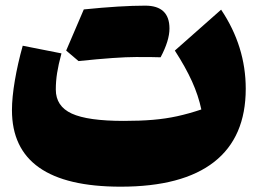

<svg xmlns="http://www.w3.org/2000/svg" viewBox="-20 -666 935 697"><path d="M710.9 -268.6Q700.2 -319.3 677 -370.6Q653.8 -421.9 614.7 -482.4L782.7 -630.9Q872.1 -497.6 872.1 -343.8Q872.1 -168 757.3 -78.1Q642.6 11.7 418 11.7Q23.4 11.7 23.4 -266.1Q23.4 -312 33.9 -373.8Q44.4 -435.5 62.5 -500L203.1 -472.2Q191.9 -430.7 187.3 -400.9Q182.6 -371.1 182.6 -340.8Q182.6 -280.3 240.5 -253.7Q298.3 -227.1 429.2 -227.1Q488.3 -227.1 534.7 -231Q581.1 -234.9 623.3 -244.1Q665.5 -253.4 710.9 -268.6ZM284.2 -631.8Q418.9 -645.5 507.1 -645.5Q595.2 -645.5 595.2 -562.5Q595.2 -518.6 563 -458Q541.5 -459 473.9 -459Q406.2 -459 265.1 -444.3Q237.8 -467.8 220.2 -482.4Q254.9 -564.5 284.2 -631.8Z"/></svg>

Font: Pinar-FD Black
Style: Regular
Weight: 900
Designer: Amin Abedi
Version: Version 3.000